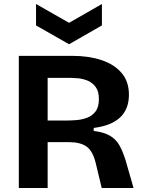

<svg xmlns="http://www.w3.org/2000/svg" viewBox="-20 -939 721 959"><path d="M74 0V-660H342Q423 -660 486.5 -639Q550 -618 587 -575Q624 -532 624 -466Q624 -322 448 -300V-285Q498 -279 528.5 -261.5Q559 -244 576.5 -213Q594 -182 608 -136L647 0H488L458 -125Q443 -186 411.5 -207.5Q380 -229 326 -229H218V0ZM218 -337H312Q333 -337 360.5 -339Q388 -341 414 -350.5Q440 -360 457 -382Q474 -404 474 -444Q474 -483 457.5 -505Q441 -527 417 -536.5Q393 -546 370 -548Q347 -550 334 -550H218ZM160 -919 325 -825 489 -919V-812L325 -718L160 -812Z"/></svg>

Font: Bricolage Grotesque 10pt Bricolage Grotesque 10pt Regular
Style: Bold
Weight: 700
Designer: Mathieu Triay
Foundry: Atelier Triay
Version: Version 1.000; ttfautohint (v1.8.4.7-5d5b);gftools[0.9.32]